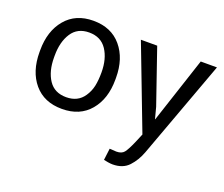

<svg xmlns="http://www.w3.org/2000/svg" viewBox="-122 -723 1311 1123"><g transform="rotate(20 533.5 -162.0)"><path d="M283 10Q171.5 10 109.2 -63.8Q47 -137.5 47 -258V-269.5Q47 -389 109.5 -463.5Q172 -538 282 -538Q393.5 -538 456.2 -463.5Q519 -389 519 -269.5V-258Q519 -138 456.5 -64Q394 10 283 10ZM672.5 213.5Q661 213.5 643.8 210.8Q626.5 208 617 205.5L626 133L668 135.5Q701 135.5 716 116.8Q731 98 753.5 46.5L777.5 -10.5L579.5 -528.5H681L797.5 -190.5L816 -120H817.5L952 -528.5H1053L829 81.5Q809 135.5 773 174.5Q737 213.5 672.5 213.5ZM283 -63Q355.5 -63 392 -117.5Q413 -148.5 420.8 -184.5Q428.5 -220.5 428.5 -269.5Q428.5 -354.5 391.8 -409.8Q355 -465 282 -465Q209.5 -465 173.5 -409.8Q137.5 -354.5 137.5 -269.5V-258Q137.5 -171.5 173.8 -117.2Q210 -63 283 -63Z"/></g></svg>

Font: Roberto Sans
Style: Regular
Weight: 400
Designer: Google (font) & Cristiano Sobral (main changes)
Version: Version 1.500; ttfautohint (v1.8.4.7-5d5b-dirty)